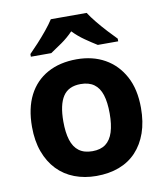

<svg xmlns="http://www.w3.org/2000/svg" viewBox="-86 -837 791 918"><g transform="rotate(-10 309.5 -378.0)"><path d="M574 -274Q574 -205.6 555.5 -153.1Q536.9 -100.5 502.5 -63.7Q468 -27 419 -8.5Q370 10 308.4 10Q251.2 10 202.6 -8.5Q154 -27 119 -63.5Q84 -100 64.5 -153Q45 -206 45 -274.2Q45 -364.7 77 -427.3Q109.1 -489.9 168.9 -522.9Q228.7 -556 311 -556Q388.4 -556 447.2 -523Q506 -490 540 -427.3Q574 -364.7 574 -274ZM197 -273.8Q197 -220 208.5 -183.5Q220 -147 245 -128.5Q270 -110 310 -110Q350 -110 374.5 -128.5Q399 -147 410.5 -183.5Q422 -220 422 -273.6Q422 -328 410.5 -364Q399 -400 374 -418Q349.1 -436 309.3 -436Q250 -436 223.5 -395.5Q197 -355 197 -273.8ZM397 -766Q411 -744 433.5 -716.5Q456 -689 480 -663Q504 -637 522 -619V-606H423Q397 -622 366 -643.5Q335 -665 309 -692Q283 -665 253 -644Q223 -623 197 -606H98V-619Q117 -638 140.5 -663.5Q164 -689 186.5 -716.5Q209 -744 223 -766Z"/></g></svg>

Font: Noto Sans Telugu
Style: Regular
Weight: 400
Designer: Jelle Bosma - Monotype Design Team
Foundry: Monotype Imaging Inc.
Version: Version 2.003